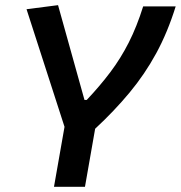

<svg xmlns="http://www.w3.org/2000/svg" viewBox="-20 -718 695 738"><path d="M187.5 0 228 -230.5 82 -682.6 203.1 -698.2 304.7 -334H313.5Q364.7 -388.2 404.5 -441.2Q444.3 -494.1 475.1 -554.9Q505.9 -615.7 530.3 -693.4H655.3Q624.5 -594.2 580.6 -513.4Q536.6 -432.6 478 -362.1Q419.4 -291.5 345.7 -223.1L306.6 0Z"/></svg>

Font: CaskaydiaCove NFP SemiBold
Style: Italic
Weight: 600
Italic angle: -10°
Designer: Aaron Bell
Foundry: Saja Typeworks
Version: Version 2111.001; VTT 6.35;Nerd Fonts 3.1.1